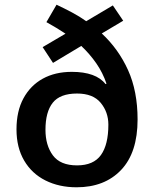

<svg xmlns="http://www.w3.org/2000/svg" viewBox="-20 -785 653 815"><path d="M220 -765Q254 -749 286 -732Q318 -715 346 -695L459 -762L503 -697L412 -643Q483 -577 523.5 -487.5Q564 -398 564 -278Q564 -137 494 -63.5Q424 10 305 10Q231 10 173 -19Q115 -48 82.5 -103.5Q50 -159 50 -236Q50 -313 79.5 -367.5Q109 -422 161.5 -451Q214 -480 285 -480Q336 -480 372 -467Q408 -454 428 -428L432 -430Q416 -477 388.5 -516.5Q361 -556 325 -590L205 -518L161 -585L258 -642Q240 -654 219.5 -666.5Q199 -679 177 -691ZM307 -388Q235 -388 204 -349Q173 -310 173 -234Q173 -168 204.5 -125.5Q236 -83 307 -83Q377 -83 408.5 -127Q440 -171 440 -256Q440 -309 407.5 -348.5Q375 -388 307 -388Z"/></svg>

Font: Noto Sans Sundanese SemiBold
Style: Regular
Weight: 600
Version: Version 2.003